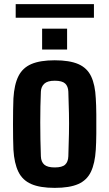

<svg xmlns="http://www.w3.org/2000/svg" viewBox="-20 -901 530 930"><path d="M245 9Q174 9 131.5 -9.5Q89 -28 69 -69Q49 -110 45 -176Q44 -198 43.5 -230.5Q43 -263 43 -299Q43 -335 43.5 -368Q44 -401 45 -424Q49 -492 69.5 -532.5Q90 -573 132.5 -591Q175 -609 245 -609Q317 -609 359.5 -590.5Q402 -572 421.5 -531Q441 -490 444 -424Q446 -394 446.5 -347Q447 -300 446.5 -253.5Q446 -207 444 -176Q440 -110 420.5 -69Q401 -28 359 -9.5Q317 9 245 9ZM245 -90Q281 -90 295.5 -103.5Q310 -117 311 -144Q313 -203 314 -253Q315 -303 314 -352Q313 -401 311 -457Q310 -483 295.5 -496.5Q281 -510 245 -510Q210 -510 194.5 -495.5Q179 -481 178 -457Q175 -390 175 -308Q175 -226 178 -144Q179 -117 194.5 -103.5Q210 -90 245 -90ZM184 -661V-762H305V-661ZM56 -815V-881H435V-815Z"/></svg>

Font: Big Shoulders Text ExtraBold
Style: Regular
Weight: 800
Designer: Patric King
Foundry: XO Type Co
Version: Version 1.000; ttfautohint (v1.8.2)